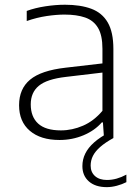

<svg xmlns="http://www.w3.org/2000/svg" viewBox="-20 -568 568 790"><path d="M225 8Q147 8 102.8 -29.8Q58.5 -67.5 58.5 -135Q58.5 -202.5 103.8 -240.2Q149 -278 250 -289.5L422.5 -309.5L423.5 -272L250.5 -251.5Q173 -242.5 139.8 -215Q106.5 -187.5 106.5 -138.5Q106.5 -87.5 137 -59.5Q167.5 -31.5 230.5 -31.5Q277 -31.5 321.5 -50.8Q366 -70 401.5 -112V-367Q401.5 -423 383.2 -453.5Q365 -484 330.2 -496Q295.5 -508 245.5 -508Q212.5 -508 172 -502Q131.5 -496 90 -481.5V-523Q124 -535.5 166.2 -542Q208.5 -548.5 247.5 -548.5Q311 -548.5 355.5 -532Q400 -515.5 423.2 -475.8Q446.5 -436 446.5 -366.5V0L408 1L403.5 -64.5H399Q370 -31 323.8 -11.5Q277.5 8 225 8ZM419.5 202Q372.5 202 345.8 178.5Q319 155 319 115.5Q319 88 330.8 64Q342.5 40 367.2 18Q392 -4 431.5 -24.5L446.5 0Q413 18.5 392.5 36.5Q372 54.5 362.5 73.2Q353 92 353 113.5Q353 140.5 371 156.5Q389 172.5 420 172.5Q440 172.5 459.8 167Q479.5 161.5 500 150.5V181.5Q482.5 190.5 461 196.2Q439.5 202 419.5 202Z"/></svg>

Font: Encode Sans SemiExpanded ExtraLight
Style: Regular
Weight: 250
Width: 6
Designer: Multiple Designers
Foundry: Impallari Type
Version: Version 3.002